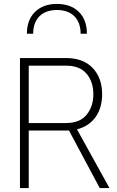

<svg xmlns="http://www.w3.org/2000/svg" viewBox="-20 -952 593 972"><path d="M147.9 -781.2C147.9 -856.9 192.4 -901.4 268.1 -901.4C343.8 -901.4 388.2 -856.9 388.2 -781.2H419.9C419.9 -828.6 406.2 -865.2 378.9 -892.1C351.6 -918.9 314.5 -932.1 268.1 -932.1C221.7 -932.1 185.1 -918.9 157.7 -892.1C129.9 -865.2 116.2 -828.6 116.2 -781.2ZM125.5 -291H314.5C319.3 -291 324.2 -291 329.1 -291.5L484.9 0H534.2L369.6 -297.4C451.2 -317.4 497.1 -383.8 497.1 -475.1C497.1 -530.3 481 -574.7 448.7 -608.4C416.5 -641.6 371.6 -658.2 314.5 -658.2H81.1V0H125.5ZM314 -619.6C360.4 -619.6 395 -606 418 -579.1C440.9 -551.8 452.6 -517.1 452.6 -475.1C452.6 -433.1 440.9 -398.4 418 -370.6C395 -342.8 360.4 -329.1 314 -329.1H125.5V-619.6Z"/></svg>

Font: Estedad ExtraLight
Style: Regular
Weight: 200
Designer: Amin Abedi
Version: Version 7.3